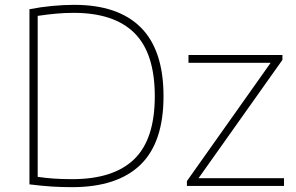

<svg xmlns="http://www.w3.org/2000/svg" viewBox="-20 -767 1222 792"><path d="M277.5 5Q232.5 5 193.5 2.5Q154.5 0 101.5 -6.5V-729Q147.5 -738 195.2 -742.5Q243 -747 286.5 -747Q467.5 -747 561 -653.5Q654.5 -560 654.5 -370Q654.5 -179 559 -87Q463.5 5 277.5 5ZM278.5 -28Q448 -28 533.2 -110Q618.5 -192 618.5 -370Q618.5 -547 534.8 -630.5Q451 -714 283.5 -714Q248.5 -714 212 -710.8Q175.5 -707.5 135.5 -701.5V-37.5Q166 -33 199.8 -30.5Q233.5 -28 278.5 -28ZM751 0V-20L1096.5 -508H757.5V-540H1145V-520L799 -32H1151.5V0Z"/></svg>

Font: Encode Sans SmExp Th
Style: Regular
Weight: 100
Width: 6
Designer: Multiple Designers
Foundry: Impallari Type
Version: Version 3.002; ttfautohint (v1.8.3) -l 8 -r 50 -G 200 -x 14 